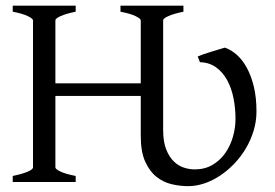

<svg xmlns="http://www.w3.org/2000/svg" viewBox="-20 -635 958 670"><path d="M24.4 0V-21Q57.6 -27.8 76.4 -35.9Q95.2 -43.9 95.2 -50.8V-564Q95.2 -569.8 77.4 -578.6Q59.6 -587.4 24.4 -594.2V-615.2H244.1V-594.2Q210.9 -587.4 192.1 -579.1Q173.3 -570.8 173.3 -564V-344.2H471.2V-564Q471.2 -569.8 453.4 -578.6Q435.5 -587.4 400.4 -594.2V-615.2H620.1V-594.2Q586.9 -587.4 568.1 -579.1Q549.3 -570.8 549.3 -564V-181.6Q549.3 -140.6 559.8 -114Q570.3 -87.4 586.4 -71.8Q602.5 -56.2 621.8 -50Q641.1 -43.9 659.2 -43.9Q694.8 -43.9 721.4 -59.6Q748 -75.2 765.9 -100.6Q783.7 -126 792.7 -157.2Q801.8 -188.5 801.8 -220.2Q801.8 -257.8 794.7 -293Q787.6 -328.1 772.5 -355.7Q757.3 -383.3 733.9 -400.1Q710.4 -417 677.7 -418L669.9 -438Q677.7 -441.4 690.4 -445.8Q703.1 -450.2 716.8 -454.3Q730.5 -458.5 743.4 -462.4Q756.3 -466.3 764.6 -468.8Q785.6 -461.9 805.7 -444.3Q825.7 -426.8 841.1 -398.9Q856.4 -371.1 865.7 -333Q875 -294.9 875 -246.1Q875 -211.9 865.2 -179.4Q855.5 -147 838.4 -117.9Q821.3 -88.9 798.3 -64.7Q775.4 -40.5 748.8 -22.7Q722.2 -4.9 693.4 4.9Q664.6 14.6 636.2 14.6Q608.4 14.6 579.1 7.8Q549.8 1 525.9 -18.1Q502 -37.1 486.6 -71.3Q471.2 -105.5 471.2 -160.6V-300.3H173.3V-50.8Q173.3 -44.9 190.9 -36.4Q208.5 -27.8 244.1 -21V0Z"/></svg>

Font: Noto Serif Devanagari
Style: Bold
Weight: 700
Designer: Monotype Design Team
Foundry: Monotype Imaging Inc.
Version: Version 1.01